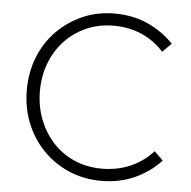

<svg xmlns="http://www.w3.org/2000/svg" viewBox="-51 -743 800 803"><g transform="rotate(5 349.0 -341.0)"><path d="M402 10Q329 10 266.5 -17Q204 -44 157.5 -92Q111 -140 85.5 -204Q60 -268 60 -342Q60 -416 85 -479.5Q110 -543 156.5 -590.5Q203 -638 264.5 -665Q326 -692 399 -692Q475 -692 537.5 -664Q600 -636 647 -587L610 -550Q572 -593 518 -617Q464 -641 399 -641Q338 -641 286 -618.5Q234 -596 195.5 -555.5Q157 -515 136 -460.5Q115 -406 115 -342Q115 -278 136.5 -223Q158 -168 196 -127Q234 -86 286.5 -63.5Q339 -41 400 -41Q467 -41 522 -65.5Q577 -90 615 -133L652 -97Q606 -47 542.5 -18.5Q479 10 402 10Z"/></g></svg>

Font: Outfit Thin ExtraLight
Style: Regular
Weight: 250
Version: Version 1.100;gftools[0.9.27]